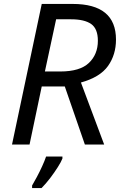

<svg xmlns="http://www.w3.org/2000/svg" viewBox="-20 -734 613 975"><path d="M41 0 192 -714H349Q569 -714 569 -533Q569 -456 528.5 -399Q488 -342 391 -315L509 0H411L309 -295H192L130 0ZM208 -371H286Q386 -371 431.5 -414.5Q477 -458 477 -527Q477 -588 443 -612Q409 -636 341 -636H265ZM143 221V208Q153 191 167 165Q181 139 194 110.5Q207 82 214 61H297V71Q291 87 274 114Q257 141 235 170Q213 199 191 221Z"/></svg>

Font: Noto Sans IKEA
Style: Italic
Weight: 400
Italic angle: -12°
Designer: Monotype Design Team
Foundry: Monotype Imaging Inc.
Version: Version 2.001